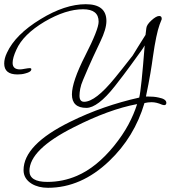

<svg xmlns="http://www.w3.org/2000/svg" viewBox="-42 -542 811 913"><path d="M186 351Q141 351 109 332Q70 308 70 267Q70 146 292 37Q371 -2 453 -30.5Q535 -59 620 -78Q625 -98 631.5 -160.5Q638 -223 646 -326Q643 -321 638.5 -313.5Q634 -306 632 -304Q611 -275 579.5 -231.5Q548 -188 504 -132Q463 -80 429 -54.5Q395 -29 369 -29Q300 -29 300 -93Q300 -153 363 -277Q427 -402 427 -439Q427 -498 353 -498Q271 -498 170 -439Q68 -378 36 -306Q18 -267 18 -243Q18 -212 53 -212Q61 -212 76 -215Q93 -218 99 -218Q107 -218 107 -213Q107 -200 79 -193Q69 -190 59 -189Q49 -188 41 -188Q-22 -188 -22 -240Q-22 -264 -9 -291Q31 -378 151 -451Q267 -522 366 -522Q464 -522 464 -442Q464 -404 435 -344Q421 -315 400 -269.5Q379 -224 353 -162Q343 -139 339.5 -120Q336 -101 336 -87Q336 -58 358 -58Q412 -58 504 -171Q518 -188 539.5 -215Q561 -242 589 -278Q599 -295 614.5 -319.5Q630 -344 650 -376L654 -409Q656 -425 678 -445Q701 -466 715 -466Q727 -466 727 -453Q727 -449 726 -448L717 -425Q709 -403 701 -365Q693 -327 685 -271Q681 -240 673 -192.5Q665 -145 652 -83H662Q675 -83 687.5 -82Q700 -81 713 -78Q749 -71 749 -53Q749 -42 738 -42Q735 -42 729 -44Q702 -56 679 -56Q662 -56 645 -52Q597 110 477 224Q344 351 186 351ZM183 323Q257 323 324 294Q417 254 500 152Q542 100 568.5 50.5Q595 1 610 -47Q476 -22 309 63Q98 169 98 271Q98 323 183 323Z"/></svg>

Font: Corinthia
Style: Regular
Weight: 400
Designer: Robert E. Leuschke
Foundry: Robert E. Leuschke
Version: Version 1.013; ttfautohint (v1.8.3)